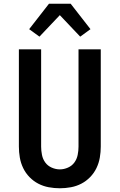

<svg xmlns="http://www.w3.org/2000/svg" viewBox="-20 -999 640 1027"><path d="M300 8Q270 8 240.5 2.5Q211 -3 185 -16.5Q159 -30 138 -51.5Q117 -73 104 -100Q91 -127 86 -156.5Q81 -186 81 -215V-735H200V-215Q200 -193 204.5 -170.5Q209 -148 222 -130Q235 -112 256.5 -102.5Q278 -93 300 -93Q322 -93 343.5 -102.5Q365 -112 378 -130Q391 -148 395.5 -170.5Q400 -193 400 -215V-735H519V-215Q519 -186 514 -156.5Q509 -127 496 -100Q483 -73 462 -51.5Q441 -30 415 -16.5Q389 -3 359.5 2.5Q330 8 300 8ZM191 -803 136 -843 242 -979H358L464 -843L409 -803L300 -918Z"/></svg>

Font: Iosevka Aile
Style: Bold
Weight: 700
Designer: Belleve Invis
Foundry: Belleve Invis
Version: Version 28.0.1; ttfautohint (v1.8.4)